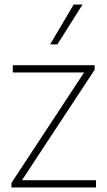

<svg xmlns="http://www.w3.org/2000/svg" viewBox="-20 -828 472 848"><path d="M77 -32H404V0H30.5V-20L351.5 -508H36.5V-540H398V-520ZM201.5 -632 305.5 -808H344.5L233.5 -632Z"/></svg>

Font: Encode Sans Thin
Style: Regular
Weight: 250
Designer: Multiple Designers
Foundry: Impallari Type
Version: Version 2.000